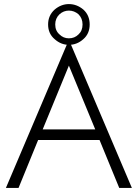

<svg xmlns="http://www.w3.org/2000/svg" viewBox="-20 -922 676 942"><path d="M139 -235H499L481 -287H157ZM9 0H71L176 -257L182 -269L318 -600L456 -266L461 -253L565 0H627L318 -727ZM216 -802Q216 -757 248 -730Q279 -702 318 -702Q358 -702 389 -730Q420 -757 420 -802Q420 -847 389 -875Q357 -902 318 -902Q280 -902 248 -875Q216 -846 216 -802ZM251 -802Q251 -832 272 -852Q292 -870 318 -870Q344 -870 365 -852Q385 -832 385 -802Q385 -771 365 -753Q346 -734 318 -734Q291 -734 272 -753Q251 -771 251 -802Z"/></svg>

Font: NM-font
Style: Light
Weight: 500
Designer: ""
Foundry: ""
Version: ""